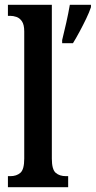

<svg xmlns="http://www.w3.org/2000/svg" viewBox="-20 -780 399 800"><path d="M13 0V-46H23Q49 -46 65 -60Q81 -74 81 -119V-649Q81 -677 71.5 -691Q62 -705 48.5 -709.5Q35 -714 23 -714H13V-760H196V-119Q196 -74 212 -60Q228 -46 255 -46H264V0ZM239 -613Q247 -645 256 -685Q265 -725 271 -760H359V-750Q352 -729 339 -702Q326 -675 311.5 -648Q297 -621 284 -600H239Z"/></svg>

Font: Noto Serif Khmer ExtraCondensed SemiBold
Style: Regular
Weight: 600
Width: 2
Designer: Danh Hong and the Monotype Design Team
Foundry: Monotype Imaging Inc.
Version: Version 2.004; ttfautohint (v1.8.4.7-5d5b)